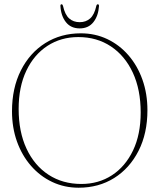

<svg xmlns="http://www.w3.org/2000/svg" viewBox="-20 -865 744 896"><path d="M357 -709.5Q424 -709.5 480.8 -682.5Q537.5 -655.5 579.5 -607Q621.5 -558.5 644.8 -493Q668 -427.5 668 -351Q668 -242.5 626.5 -161Q585 -79.5 512.8 -34.2Q440.5 11 347 11Q280.5 11 223.8 -15.8Q167 -42.5 124.8 -91Q82.5 -139.5 59.2 -204.5Q36 -269.5 36 -345.5Q36 -454.5 77.5 -536.5Q119 -618.5 191.5 -664Q264 -709.5 357 -709.5ZM636.5 -340Q636.5 -447 599.8 -526Q563 -605 497.5 -648.5Q432 -692 345.5 -692Q264.5 -692 201.5 -651Q138.5 -610 102.8 -534.8Q67 -459.5 67 -356.5Q67 -250 103.8 -171.2Q140.5 -92.5 206.5 -49.5Q272.5 -6.5 359.5 -6.5Q440 -6.5 502.5 -47.2Q565 -88 600.8 -162.8Q636.5 -237.5 636.5 -340ZM352 -761.5Q381 -761.5 400.8 -779Q420.5 -796.5 429.5 -837.5Q431.5 -845 436.5 -845Q442 -845 442 -837Q439 -791 416 -761.8Q393 -732.5 352 -732.5Q310.5 -732.5 287.5 -761.8Q264.5 -791 262 -837Q261.5 -845 267.5 -845Q272 -845 274 -837.5Q283 -796.5 302.8 -779Q322.5 -761.5 352 -761.5Z"/></svg>

Font: Fraunces 144pt S050 Thin
Style: Regular
Weight: 100
Version: Version 1.000; ttfautohint (v1.8.3)